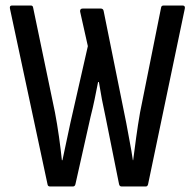

<svg xmlns="http://www.w3.org/2000/svg" viewBox="-20 -675 705 695"><path d="M161 0Q153 0 152 -8L16 -644Q14 -655 23 -655H92Q99 -655 100 -647L179 -268Q187 -226 193.5 -180Q200 -134 204 -95H206Q213 -129 220.5 -163Q228 -197 235 -231L298 -508L270 -633Q269 -644 279 -644H345Q353 -644 355 -636L437 -230Q443 -196 449.5 -162.5Q456 -129 461 -95H462Q467 -134 473 -178Q479 -222 487 -268L563 -647Q564 -655 572 -655H641Q651 -655 649 -644L516 -8Q514 0 508 0H420Q413 0 411 -8L362 -252Q348 -315 338 -378H335Q329 -347 322.5 -315.5Q316 -284 308 -253L253 -8Q251 0 244 0Z"/></svg>

Font: Sofia Sans Condensed Medium
Style: Regular
Weight: 500
Designer: Botio Nikoltchev, Ani Petrova
Foundry: lettersoup
Version: Version 4.101; ttfautohint (v1.8.4.7-5d5b)